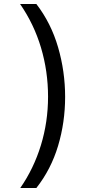

<svg xmlns="http://www.w3.org/2000/svg" viewBox="-20 -812 459 967"><path d="M82 135Q150 37 186 -80.5Q222 -198 222 -325Q222 -453 186.5 -572Q151 -691 81 -792H163Q237 -696 272.5 -574Q308 -452 308 -324Q308 -196 272.5 -77.5Q237 41 163 135Z"/></svg>

Font: loriya05
Style: Book
Weight: 400
Designer: Jelle Bosma - Monotype Design Team
Foundry: Monotype Imaging Inc.
Version: Version 2.003